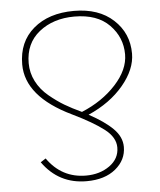

<svg xmlns="http://www.w3.org/2000/svg" viewBox="-53 -552 691 829"><g transform="rotate(-5 293.0 -137.5)"><path d="M84 -297.9Q84 -255.9 103 -218.8Q122.1 -181.6 156.2 -153.3Q190.4 -125 221.7 -106.4Q252.9 -87.9 294.9 -68.4Q384.8 -105.5 443.4 -169.4Q502 -233.4 502 -299.8Q502 -374 449.2 -427.7Q396.5 -481.4 297.9 -481.4Q206.1 -481.4 145 -432.6Q84 -383.8 84 -297.9ZM55.7 -294.9Q55.7 -392.6 122.1 -449.2Q188.5 -505.9 297.9 -505.9Q405.3 -505.9 468.8 -447.3Q532.2 -388.7 532.2 -300.8Q532.2 -232.4 475.1 -164.1Q418 -95.7 322.3 -53.7Q389.6 -17.6 425.8 18.6Q461.9 54.7 461.9 97.7Q461.9 154.3 415 192.9Q368.2 231.4 289.1 231.4Q168.9 231.4 98.6 132.8L121.1 118.2Q183.6 207 289.1 207Q348.6 207 391.1 176.8Q433.6 146.5 433.6 97.7Q433.6 53.7 386.7 17.6Q339.8 -18.6 251 -61.5Q55.7 -155.3 55.7 -294.9Z"/></g></svg>

Font: Gothic A1 Thin
Style: Regular
Weight: 250
Designer: HanYang I&C Co.,Ltd.
Foundry: HanYang I&C Co.,Ltd.
Version: Version 2.50